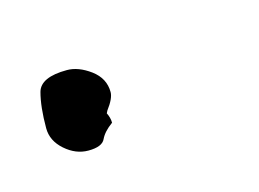

<svg xmlns="http://www.w3.org/2000/svg" viewBox="-50 -87 194 144"><g transform="rotate(-15 47.0 -15.0)"><path d="M34.2 -21.5Q34.2 -16.6 28.3 -8.8L27.3 -6.8Q29.3 -2.9 29.3 1Q22.5 5.9 20 11.2Q17.6 16.6 6.8 16.6Q-2.9 16.6 -11.2 9.3Q-19.5 2 -19.5 -7.8Q-19.5 -24.4 -16.6 -35.2Q-13.7 -45.9 6.8 -45.9Q15.6 -45.9 24.9 -39.1Q34.2 -32.2 34.2 -21.5Z"/></g></svg>

Font: Calligraffitti
Style: Regular
Weight: 400
Designer: Dathan Boardman
Foundry: Open Window
Version: Version 1.002